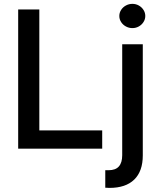

<svg xmlns="http://www.w3.org/2000/svg" viewBox="-20 -755 809 975"><path d="M72.3 -707H179.7V-92.8H499V0H72.3ZM705.1 -530.3V34.2Q705.1 114.7 661.6 157Q618.2 199.2 536.1 199.2Q522.5 199.2 514.6 198.2V109.4H531.2Q566.9 109.4 583.7 90.1Q600.6 70.8 600.6 33.2V-530.3ZM585.9 -673.8Q585.9 -690.4 595 -704.6Q604 -718.8 619.4 -727.1Q634.8 -735.4 652.3 -735.4Q669.9 -735.4 684.8 -727.1Q699.7 -718.8 708.7 -704.6Q717.8 -690.4 717.8 -673.8Q717.8 -657.2 708.7 -643.1Q699.7 -628.9 684.8 -620.6Q669.9 -612.3 652.3 -612.3Q634.8 -612.3 619.4 -620.6Q604 -628.9 595 -643.1Q585.9 -657.2 585.9 -673.8Z"/></svg>

Font: Pretendard Medium
Style: Regular
Weight: 500
Designer: Base glyphs from Inter by Rasmus Andersson; Hangeul glyphs from Noto Sans CJK(Source Han Sans) by Jang Soo-young and Kan
Foundry: Kil Hyung-jin
Version: Version 1.309